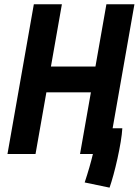

<svg xmlns="http://www.w3.org/2000/svg" viewBox="-20 -713 643 889"><path d="M487.3 155.8 372.1 131.8Q396.5 58.1 410.2 0H350.6L400.9 -285.6H194.8L144.5 0H14.6L136.7 -693.4H266.6L215.8 -404.8H421.9L472.7 -693.4H602.5L501.5 -119.1H546.4Q544.9 -92.3 538.8 -55.4Q532.7 -18.6 523.9 21.2Q515.1 61 505.4 96.4Q495.6 131.8 487.3 155.8Z"/></svg>

Font: Cascadia Mono
Style: Bold Italic
Weight: 700
Italic angle: -10°
Monospace: yes
Designer: Aaron Bell
Foundry: Saja Typeworks
Version: Version 2404.023; ttfautohint (v1.8.4)